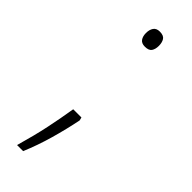

<svg xmlns="http://www.w3.org/2000/svg" viewBox="-224 -555 694 694"><g transform="rotate(45 123.0 -208.5)"><path d="M122 -459Q105 -459 97.5 -469.5Q90 -480 90 -497Q90 -514 97.5 -525Q105 -536 122 -536Q142 -536 149 -525Q156 -514 156 -497Q156 -480 149 -469.5Q142 -459 122 -459ZM141 -116 144 -104Q133 -49 116.5 9Q100 67 78 119H47Q67 49 78.5 -5.5Q90 -60 99 -116Z"/></g></svg>

Font: Noto Sans Bengali ExtraLight
Style: Regular
Weight: 200
Designer: Jelle Bosma - Monotype Design Team
Foundry: Monotype Imaging Inc.
Version: Version 2.003; ttfautohint (v1.8.4.7-5d5b)